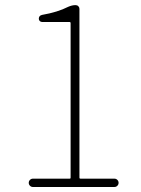

<svg xmlns="http://www.w3.org/2000/svg" viewBox="-20 -746 561 766"><path d="M111.3 0Q104.5 0 99.6 -4.9Q94.7 -9.8 94.7 -16.6Q94.7 -23.4 99.6 -28.3Q104.5 -33.2 111.3 -33.2H257.8Q261.7 -33.2 261.7 -37.1V-653.3Q261.7 -658.2 257.8 -658.2H148.4Q142.6 -658.2 138.7 -662.1Q134.8 -666 134.8 -670.9Q134.8 -683.6 147.5 -686.5Q210 -697.3 252 -718.8Q267.6 -725.6 281.2 -725.6Q288.1 -725.6 292.5 -721.2Q296.9 -716.8 296.9 -710.9V-37.1Q296.9 -33.2 301.8 -33.2H436.5Q443.4 -33.2 448.2 -28.3Q453.1 -23.4 453.1 -16.6Q453.1 -9.8 448.2 -4.9Q443.4 0 436.5 0Z"/></svg>

Font: Gen Jyuu Gothic ExtraLight
Style: Regular
Weight: 100
Designer: [Source Han Sans]
Ryoko NISHIZUKA  (kana & ideographs); Paul D. Hunt (Latin, Greek & Cyrillic); Wenlong ZHANG  (bopomofo
Version: Version 1.002.20150607